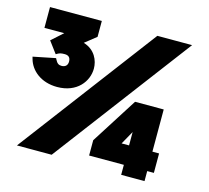

<svg xmlns="http://www.w3.org/2000/svg" viewBox="-102 -819 1028 945"><g transform="rotate(15 412.0 -346.5)"><path d="M175 -329C276 -329 327 -398 327 -463C327 -504 306 -555 246 -573L304 -619V-700H40V-594H141L83 -542L127 -483C143 -493 150 -495 170 -495C190 -495 200 -485 200 -465C200 -446 189 -435 169 -435C155 -435 146 -441 137 -459L134 -465L20 -442L23 -431C38 -376 92 -329 175 -329ZM59 0H236L764 -700H587ZM415 -44H592V7H711V-44H745V-143H711V-358H565L415 -122ZM554 -143 592 -211V-143Z"/></g></svg>

Font: Fixel Display Black
Style: Regular
Weight: 900
Designer: AlfaBravo + MacPaw
Foundry: Kyrylo Tkachov, Marchela Mozhyna, Serhii Makarenko, Maria Weinstein, Zakhar Kryvoshyya
Version: Version 1.211